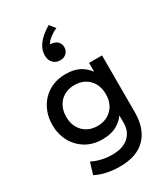

<svg xmlns="http://www.w3.org/2000/svg" viewBox="-255 -973 1152 1314"><g transform="rotate(-30 321.0 -316.5)"><path d="M292.5 225Q243 225 194.8 215.5Q146.5 206 103 184L130.5 92.5Q168.5 111 208.2 119.8Q248 128.5 287 128.5Q373 128.5 418 87.5Q463 46.5 463 -21.5V-81Q440.5 -49 405 -26.5Q356 4 283 4Q208 4 151.8 -30Q95.5 -64 64.2 -122.2Q33 -180.5 33 -253Q33 -307.5 51 -354.2Q69 -401 102 -436Q135 -471 181 -490.5Q227 -510 283 -510Q356 -510 405 -480Q440.5 -457.5 463 -425.5V-495.5H565.5V-46Q565.5 82.5 496.5 153.8Q427.5 225 292.5 225ZM299.5 -92Q345 -92 380.5 -112Q416 -132 436 -168Q456 -204 456 -253Q456 -302 436 -338.5Q416 -375 380.5 -394.8Q345 -414.5 299.5 -414.5Q253.5 -414.5 218.2 -394.8Q183 -375 163 -338.5Q143 -302 143 -253Q143 -204 163 -168Q183 -132 218.2 -112Q253.5 -92 299.5 -92ZM302 -609Q268.5 -609 247.2 -631.5Q226 -654 226 -690Q226 -721.5 240.2 -750.5Q254.5 -779.5 283 -806.5Q311.5 -833.5 353.5 -858L388.5 -813.5Q357 -800 330.8 -779.5Q304.5 -759 295.5 -738.5Q298 -738.5 300 -738.5Q318.5 -738.5 334.2 -731.2Q350 -724 360.2 -709.2Q370.5 -694.5 370.5 -674.5Q370.5 -645.5 351.2 -627.2Q332 -609 302 -609Z"/></g></svg>

Font: Geologica EX
Style: Regular
Weight: 400
Designer: Sindre Bremnes, Frode Helland
Foundry: Monokrom Skriftforlag AS
Version: Version 1.010;gftools[0.9.28]